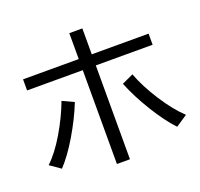

<svg xmlns="http://www.w3.org/2000/svg" viewBox="-138 -942 1169 1121"><g transform="rotate(-20 447.0 -381.5)"><path d="M403 -558H57V-627H403V-788H484V-627H837V-558H484V25H403ZM596 -403 667 -436Q698 -352 759 -257.5Q820 -163 880 -107L808 -59Q752 -118 692 -215.5Q632 -313 596 -403ZM225 -432 296 -399Q259 -306 202.5 -211Q146 -116 92 -59L26 -105Q82 -157 136.5 -249Q191 -341 225 -432Z"/></g></svg>

Font: Kakao Big Sans
Style: Regular
Weight: 400
Designer: Park Young-rak; Lee Sang-min; Kim Jung-jin; Min Bon; Park Min-gyu;
Foundry: Kakao Corporation
Version: Version 2.003